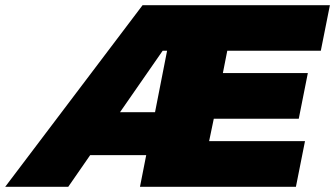

<svg xmlns="http://www.w3.org/2000/svg" viewBox="-64 -720 1292 740"><path d="M1076.5 0H475.5L499.5 -122H283.5L199 0H-44L485.5 -700H1207.5L1172.5 -524.5H812L795 -438.5H1122.5L1087.5 -262.5H760L742 -176H1111.5ZM533.5 -287.5 580 -524.5H563L398.5 -287.5Z"/></svg>

Font: Argentum Sans Black
Style: Italic
Weight: 900
Italic angle: -11°
Designer: Julieta Ulanovsky (font), Cristiano Sobral (main changes and remaster)
Foundry: Julieta Ulanovsky (font), Cristiano Sobral (main changes and remaster)
Version: Version 2.007;June 15, 2022;FontCreator 14.0.0.2814 64-bit; 